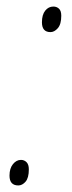

<svg xmlns="http://www.w3.org/2000/svg" viewBox="-20 -561 221 586"><path d="M134 -463Q108 -463 108 -493Q108 -516 118 -528.5Q128 -541 143 -541Q153 -541 160 -534.5Q167 -528 167 -513Q167 -487 156.5 -475Q146 -463 134 -463ZM36 5Q9 5 9 -25Q9 -47 19.5 -60Q30 -73 44 -73Q54 -73 61 -66Q68 -59 68 -44Q68 -18 58 -6.5Q48 5 36 5Z"/></svg>

Font: Noto Serif Tamil SemiCondensed Thin
Style: Italic
Weight: 100
Width: 4
Italic angle: -12°
Designer: Indian Type Foundry, Tom Grace, and the Monotype Design Team
Foundry: Monotype Imaging Inc.
Version: Version 2.003; ttfautohint (v1.8.4.7-5d5b)